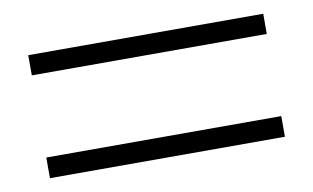

<svg xmlns="http://www.w3.org/2000/svg" viewBox="-42 -567 671 412"><g transform="rotate(-10 293.5 -361.0)"><path d="M550 -227H38V-272H550ZM550 -451H38V-495H550Z"/></g></svg>

Font: Noto Serif TC ExtraLight Medium
Style: Regular
Weight: 500
Version: Version 2.002-H1;hotconv 1.1.0;makeotfexe 2.6.0